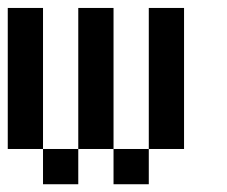

<svg xmlns="http://www.w3.org/2000/svg" viewBox="-20 -475 585 495"><path d="M0 -454.5H90.9V-363.6H0ZM0 -363.6H90.9V-272.7H0ZM0 -272.7H90.9V-181.8H0ZM0 -181.8H90.9V-90.9H0ZM90.9 -90.9H181.8V0H90.9ZM181.8 -181.8H272.7V-90.9H181.8ZM181.8 -272.7H272.7V-181.8H181.8ZM181.8 -363.6H272.7V-272.7H181.8ZM181.8 -454.5H272.7V-363.6H181.8ZM272.7 -90.9H363.6V0H272.7ZM363.6 -181.8H454.5V-90.9H363.6ZM363.6 -272.7H454.5V-181.8H363.6ZM363.6 -363.6H454.5V-272.7H363.6ZM363.6 -454.5H454.5V-363.6H363.6Z"/></svg>

Font: Micro 5
Style: Regular
Weight: 400
Designer: Sarah Cadigan-Fried
Version: Version 1.000; ttfautohint (v1.8.4.7-5d5b)